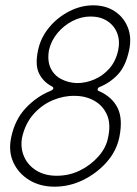

<svg xmlns="http://www.w3.org/2000/svg" viewBox="-20 -695 515 721"><path d="M185 6Q130 6 89.5 -19Q49 -44 30 -85.5Q11 -127 22 -179Q36 -246 76.5 -289Q117 -332 168 -353Q178 -357 180 -362Q182 -367 174 -371Q142 -388 126.5 -419.5Q111 -451 123 -507Q133 -554 164.5 -592Q196 -630 240 -652.5Q284 -675 330 -675Q377 -675 411 -652.5Q445 -630 460 -592Q475 -554 465 -507Q452 -446 422 -414.5Q392 -383 351 -367Q347 -364 346.5 -359Q346 -354 354 -352Q402 -330 422 -289Q442 -248 428 -179Q417 -127 380 -85.5Q343 -44 292 -19Q241 6 185 6ZM269 -383Q302 -383 334 -396.5Q366 -410 390.5 -437.5Q415 -465 424 -507Q431 -542 420 -570.5Q409 -599 383 -616Q357 -633 320 -633Q285 -633 252 -616Q219 -599 195.5 -570.5Q172 -542 164 -507Q157 -467 170 -439.5Q183 -412 210 -398Q237 -384 269 -383ZM193 -35Q240 -35 280.5 -55Q321 -75 350 -108Q379 -141 386 -179Q397 -230 381.5 -264.5Q366 -299 333.5 -317Q301 -335 261 -335Q220 -336 179 -319Q138 -302 106.5 -267Q75 -232 63 -179Q56 -141 70 -108Q84 -75 116 -55Q148 -35 193 -35Z"/></svg>

Font: Glory ExtraLight
Style: Italic
Weight: 250
Italic angle: -12°
Version: Version 1.011